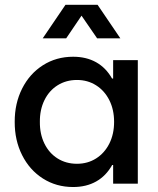

<svg xmlns="http://www.w3.org/2000/svg" viewBox="-20 -749 645 783"><path d="M445.3 -252Q445.3 -301.8 425.8 -340.6Q406.2 -379.4 371.8 -401.1Q337.4 -422.9 293.9 -422.9Q249.5 -422.9 214.8 -401.1Q180.2 -379.4 161.1 -340.3Q142.1 -301.3 142.6 -252Q142.1 -202.6 161.1 -163.6Q180.2 -124.5 214.8 -102.8Q249.5 -81.1 293.9 -81.1Q337.4 -81.1 371.8 -102.8Q406.2 -124.5 425.8 -163.3Q445.3 -202.1 445.3 -252ZM441.4 0V-76.2H437.5Q412.6 -31.7 372.3 -9Q332 13.7 278.3 13.7Q209.5 13.7 155 -21Q100.6 -55.7 70.1 -116.5Q39.6 -177.2 40 -252Q39.6 -326.7 70.1 -387.5Q100.6 -448.2 155 -482.9Q209.5 -517.6 278.3 -517.6Q332 -517.6 372.1 -495.1Q412.1 -472.7 437 -428.7H441.4V-503.9H542V0ZM247.1 -729.5H377.9L470.7 -592.8H376L312.5 -685.1L250 -592.8H154.3Z"/></svg>

Font: Wanted Sans Medium
Style: Regular
Weight: 500
Designer: Original Design by Kil Hyung-jin and Kang Hanbin, Wanted Lab, Inc; Hangeul from Source Han Sans by Jang Soo-young and Ka
Foundry: Wanted Lab, Inc.
Version: Version 1.001